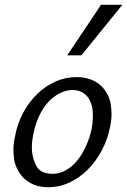

<svg xmlns="http://www.w3.org/2000/svg" viewBox="-20 -772 531 802"><path d="M181 10Q139 10 108.5 -6.5Q78 -23 60 -52Q42 -81 39 -106.5Q36 -132 36 -145Q36 -173 43 -204Q53 -257 77 -301.5Q101 -346 135.5 -379.5Q170 -413 212 -431.5Q254 -450 300 -450Q341 -450 372 -434.5Q403 -419 421 -391Q439 -363 442.5 -337Q446 -311 446 -297Q446 -269 439 -238Q429 -188 404.5 -142.5Q380 -97 346.5 -63.5Q313 -30 271 -10Q229 10 181 10ZM200 -46Q230 -46 256.5 -61.5Q283 -77 303.5 -102.5Q324 -128 339.5 -162.5Q355 -197 363 -234Q368 -261 368 -285Q368 -292 367 -310Q366 -328 356.5 -349.5Q347 -371 328.5 -383.5Q310 -396 283 -396Q256 -396 229.5 -382.5Q203 -369 181 -345Q159 -321 143 -286.5Q127 -252 119 -210Q113 -180 113 -155Q113 -118 130 -82Q147 -46 200 -46ZM261 -541 402 -752H491L320 -541Z"/></svg>

Font: Isabella Sans
Style: Italic
Weight: 400
Italic angle: -12°
Designer: Christian Thalmann (Catharsis Fonts), Cristiano Sobral
Foundry: The Isabella Sans Project Authors
Version: Version 2.026; ttfautohint (v1.8.4.7-5d5b-dirty)